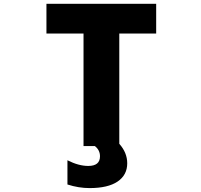

<svg xmlns="http://www.w3.org/2000/svg" viewBox="-20 -752 1040 991"><path d="M442.4 218.8Q385.7 218.8 328.1 200.2V75.2Q385.7 104.5 435.5 104.5Q496.1 104.5 496.1 54.7Q496.1 22.5 469.7 2H411.1V-579.1H219.7V-732.4H786.1V-579.1H595.7V-9.8Q636.7 36.1 636.7 90.8Q636.7 151.4 586.9 185.1Q537.1 218.8 442.4 218.8Z"/></svg>

Font: GenEi Gothic M Heavy
Style: Regular
Weight: 800
Designer: o_tamon (Modified); [Source Han Sans]
Ryoko NISHIZUKA  (kana & ideographs); Paul D. Hunt (Latin, Greek & Cyrillic); Wenl
Version: Version 1.1a;Original Version 1.004